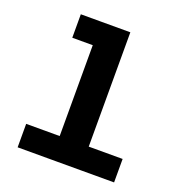

<svg xmlns="http://www.w3.org/2000/svg" viewBox="-133 -854 915 969"><g transform="rotate(20 325.0 -370.0)"><path d="M247 0V-740H403V0ZM67 0V-126H585V0ZM137 -614V-740H325V-614Z"/></g></svg>

Font: Azeret Mono Thin
Style: Regular
Weight: 100
Designer: Martin Vácha
Foundry: Displaay
Version: Version 1.002